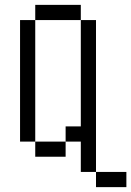

<svg xmlns="http://www.w3.org/2000/svg" viewBox="-20 -645 540 790"><path d="M500 125V62.5H375V125ZM375 62.5Q375 62.5 375 -562.5H312.5V-125H250V-62.5H125V0H250V-62.5H312.5Q312.5 -62.5 312.5 62.5ZM125 -62.5Q125 -62.5 125 -562.5H62.5Q62.5 -562.5 62.5 -62.5ZM125 -562.5H312.5V-625H125Z"/></svg>

Font: Unifont
Style: Regular
Weight: 500
Version: Version 13.0.05